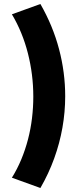

<svg xmlns="http://www.w3.org/2000/svg" viewBox="-20 -825 402 960"><path d="M182 115 39.5 63.5Q66.5 20 86.5 -28.2Q106.5 -76.5 120 -128.2Q133.5 -180 140 -234Q146.5 -288 146.5 -342Q146.5 -452.5 119.5 -558.5Q92.5 -664.5 39.5 -753.5L182 -805Q244.5 -696 275.2 -579.5Q306 -463 306 -344Q306 -265 292.2 -187Q278.5 -109 251 -33Q223.5 43 182 115Z"/></svg>

Font: Geologica ExtraBold
Style: Regular
Weight: 800
Designer: Sindre Bremnes, Frode Helland
Foundry: Monokrom Skriftforlag AS
Version: Version 1.010;gftools[0.9.28]